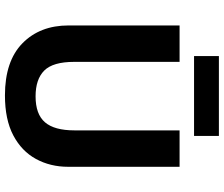

<svg xmlns="http://www.w3.org/2000/svg" viewBox="-86 -832 927 796"><g transform="rotate(90 378.0 -433.5)"><path d="M671 -252Q671 -178 638.5 -118.5Q606 -59 540.5 -24.5Q475 10 375 10Q233 10 159 -62.5Q85 -135 85 -254V-714H236V-277Q236 -189 272 -153Q308 -117 379 -117Q453 -117 486.5 -156Q520 -195 520 -278V-714H671ZM543 -877V-774H212V-877Z"/></g></svg>

Font: Noto Sans Thaana
Style: Regular
Weight: 400
Designer: Monotype Design Team
Foundry: Monotype Imaging Inc.
Version: Version 2.001